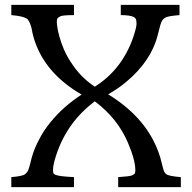

<svg xmlns="http://www.w3.org/2000/svg" viewBox="-20 -767 789 787"><path d="M26.4 -41Q72.3 -44.9 82 -52.5Q91.8 -60.1 95.7 -69.8Q99.6 -79.6 102.8 -92.5Q106 -105.5 110.6 -122.8Q115.2 -140.1 124.5 -162.4Q133.8 -184.6 148.9 -211.2Q164.1 -237.8 186.5 -265.6Q238.8 -330.1 314.5 -379.4Q177.2 -459 128.9 -581.1Q115.2 -615.7 109.4 -651.4Q100.6 -684.1 89.4 -690.9Q73.2 -701.2 26.4 -705.1V-747.1H283.2V-705.1Q236.3 -705.1 226.1 -699.7Q215.8 -694.3 214.4 -689Q212.9 -683.6 212.9 -676.8Q212.9 -669.9 215.3 -653.8Q217.8 -637.7 223.9 -615.5Q230 -593.3 241 -566.9Q252 -540.5 269.5 -513.7Q309.1 -450.7 368.7 -411.6Q481 -482.9 526.4 -615.2Q539.6 -654.8 539.6 -669.2Q539.6 -683.6 536.9 -689Q534.2 -694.3 527.3 -697.8Q511.7 -705.1 475.1 -705.1V-747.1H715.8V-705.1Q666.5 -701.2 656.2 -694.1Q646 -687 641.8 -677.2Q637.7 -667.5 634.3 -653.3L626 -621.6Q599.1 -516.1 496.6 -430.7Q465.3 -404.3 423.3 -380.4Q568.4 -291.5 622.6 -161.1Q631.8 -139.2 636.7 -122.1L643.6 -95.7Q647.9 -77.6 651.4 -67.6Q654.8 -57.6 662.1 -52.7Q672.9 -44.9 721.2 -41V0H464.4V-41Q511.7 -43.9 521.7 -48.3Q531.7 -52.7 533.2 -57.6Q534.7 -62.5 534.7 -69.8Q534.7 -111.3 503.9 -183.1Q461.4 -282.2 368.7 -351.6Q255.4 -267.1 210.9 -132.8Q197.3 -92.8 197.3 -69.8Q197.3 -62.5 199 -57.6Q200.7 -52.7 209 -49.8Q224.6 -43.9 283.2 -41V0H26.4Z"/></svg>

Font: Metamorphous
Style: Regular
Weight: 400
Designer: James Grieshaber
Foundry: James Grieshaber
Version: Version 1.001